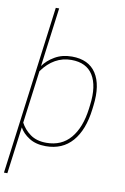

<svg xmlns="http://www.w3.org/2000/svg" viewBox="-112 -860 728 1121"><g transform="rotate(10 252.0 -300.0)"><path d="M125 -799.8H145L99.1 -450.2Q123.5 -485.4 167 -510.7Q210.4 -536.1 268.1 -536.1Q367.2 -536.1 411.6 -468Q456.1 -399.9 440.9 -276.9L438 -252.9Q422.9 -128.9 364.3 -61.5Q305.7 5.9 207 5.9Q147.9 5.9 108.4 -19.3Q68.8 -44.4 50.8 -78.1L14.2 200.2H-5.9ZM95.2 -418.9 54.2 -106.9Q73.7 -68.8 111.3 -41.5Q148.9 -14.2 207 -14.2Q296.9 -14.2 350.1 -76.7Q403.3 -139.2 418 -252.9L420.9 -276.9Q435.5 -390.1 396.7 -453.1Q357.9 -516.1 268.1 -516.1Q165 -516.1 95.2 -418.9Z"/></g></svg>

Font: Cooper Hewitt
Style: Thin Italic
Weight: 702
Designer: Village Type and Design LLC
Foundry: Cooper Hewitt Smithsonian Design Museum
Version: 1.000